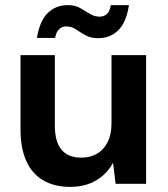

<svg xmlns="http://www.w3.org/2000/svg" viewBox="-20 -717 656 749"><path d="M253 12Q192 12 148.5 -13.5Q105 -39 82.5 -89Q60 -139 60 -212V-502H194V-226Q194 -165 219.5 -133.5Q245 -102 298 -102Q332 -102 358.5 -117.5Q385 -133 400 -163Q415 -193 415 -236V-502H550V0H431L421 -82Q398 -39 355.5 -13.5Q313 12 253 12ZM363 -568Q334 -568 313.5 -579.5Q293 -591 276 -602.5Q259 -614 238 -614Q222 -614 210.5 -603Q199 -592 195 -569H124Q135 -636 166.5 -666.5Q198 -697 244 -697Q273 -697 293 -685.5Q313 -674 330.5 -663Q348 -652 369 -652Q386 -652 397.5 -663Q409 -674 412 -697H483Q473 -630 441.5 -599Q410 -568 363 -568Z"/></svg>

Font: DM Sans 16pt
Style: Bold
Weight: 700
Version: Version 4.004;gftools[0.9.30]